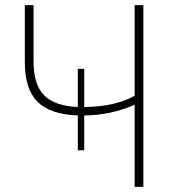

<svg xmlns="http://www.w3.org/2000/svg" viewBox="-20 -730 676 750"><path d="M506 -710H540V0H506V-321Q414 -280 309 -279V-143H284V-279Q176 -283 126.5 -332.5Q77 -382 77 -486V-710H111V-490Q111 -400 152 -358Q193 -316 284 -312V-461H309V-312Q430 -313 506 -356Z"/></svg>

Font: Raleway-v4020 ExtraLight
Style: Regular
Weight: 275
Designer: Matt McInerney, Pablo Impallari, Rodrigo Fuenzalida
Foundry: Matt McInerney, Pablo Impallari, Rodrigo Fuenzalida
Version: Version 4.020;PS 004.020;hotconv 1.0.88;makeotf.lib2.5.64775